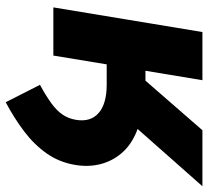

<svg xmlns="http://www.w3.org/2000/svg" viewBox="-48 -514 729 673"><g transform="rotate(90 316.5 -177.5)"><path d="M113.3 -187 133.8 -310.5H332Q396 -310.5 442.1 -291.5Q488.3 -272.5 516.6 -239.5Q544.9 -206.5 555.4 -164.6Q565.9 -122.6 558.1 -76.7Q548.8 -20.5 517.6 23.7Q486.3 67.9 439.9 102.8Q393.6 137.7 338.4 167L277.3 46.9Q316.9 25.4 342.5 6.6Q368.2 -12.2 381.8 -32.5Q395.5 -52.7 399.9 -78.6Q408.7 -129.9 376.5 -158.4Q344.2 -187 276.4 -187ZM5.9 0 92.3 -522.5H261.2L228 -322.8H262.7L436.5 -522.5H632.8L336.4 -187H205.6L174.8 0Z"/></g></svg>

Font: Inter 28pt ExtraBold
Style: Italic
Weight: 800
Italic angle: -9.3988°
Designer: Rasmus Andersson
Foundry: rsms
Version: Version 4.001;git-66647c0bb